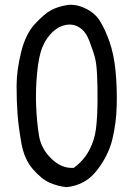

<svg xmlns="http://www.w3.org/2000/svg" viewBox="-20 -770 540 796"><path d="M255.9 5.9Q218.8 2 185.5 -12.7Q152.3 -27.3 116.2 -68.8Q80.1 -110.4 68.4 -177.7Q56.6 -245.1 52.7 -297.4Q48.8 -349.6 48.8 -413.6Q48.8 -477.5 67.4 -553.2Q85.9 -628.9 125 -670.9Q164.1 -712.9 191.4 -727.5Q218.8 -742.2 254.9 -748.5Q291 -754.9 331.5 -736.3Q372.1 -717.8 393.6 -684.1Q415 -650.4 433.6 -598.1Q452.1 -545.9 459 -476.6Q465.8 -407.2 463.9 -332Q461.9 -256.8 445.3 -190.4Q428.7 -124 381.3 -63Q334 -2 255.9 5.9ZM286.1 -74.2Q327.1 -104.5 349.6 -146.5Q372.1 -188.5 377.9 -236.3Q383.8 -284.2 384.3 -348.6Q384.8 -413.1 382.3 -461.9Q379.9 -510.7 372.1 -537.1Q364.3 -563.5 350.1 -601.1Q335.9 -638.7 310.5 -655.3Q285.2 -671.9 254.9 -667Q224.6 -662.1 198.7 -638.2Q172.9 -614.3 156.7 -576.7Q140.6 -539.1 133.8 -467.3Q127 -395.5 129.9 -329.1Q132.8 -262.7 141.6 -208Q150.4 -153.3 193.4 -111.8Q236.3 -70.3 286.1 -74.2Z"/></svg>

Font: NaikaiFont
Style: Regular
Weight: 400
Version: Version 1.67